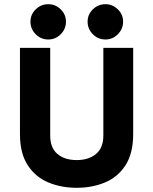

<svg xmlns="http://www.w3.org/2000/svg" viewBox="-20 -888 730 914"><path d="M345 6Q271 6 210 -19.5Q149 -45 112 -101.5Q75 -158 75 -250V-660H219V-243Q219 -184 253.5 -155Q288 -126 345 -126Q402 -126 437 -155Q472 -184 472 -243V-660H614V-250Q614 -158 577.5 -101.5Q541 -45 480 -19.5Q419 6 345 6ZM482 -700Q447 -700 422 -725Q397 -750 397 -785Q397 -819 422 -843.5Q447 -868 482 -868Q516 -868 541 -843.5Q566 -819 566 -785Q566 -750 541 -725Q516 -700 482 -700ZM210 -700Q175 -700 150 -725Q125 -750 125 -785Q125 -819 150 -843.5Q175 -868 210 -868Q244 -868 269 -843.5Q294 -819 294 -785Q294 -750 269 -725Q244 -700 210 -700Z"/></svg>

Font: Lil Grotesk Black
Style: Regular
Weight: 900
Designer: Bastien Sozeau
Foundry: NBR — Bastien Sozeau
Version: Version 3.003; ttfautohint (v1.8.4.7-5d5b);gftools[0.9.33]